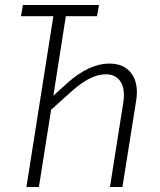

<svg xmlns="http://www.w3.org/2000/svg" viewBox="-20 -750 640 770"><path d="M86 0 194 -685H64L72 -730H377L369 -685H244L194 -366L249 -416Q292 -455 335 -475Q378 -495 419 -495Q471 -495 500 -464Q529 -433 529 -379Q529 -364 526 -346L471 0H421L474 -336Q477 -353 477 -368Q477 -408 458 -430Q439 -452 404 -452Q345 -452 272 -388L185 -310L136 0Z"/></svg>

Font: JetBrains Mono Extra Light
Style: Italic
Weight: 200
Italic angle: -9°
Monospace: yes
Designer: Philipp Nurullin, Konstantin Bulenkov
Foundry: JetBrains
Version: 2.002